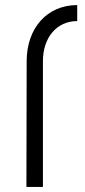

<svg xmlns="http://www.w3.org/2000/svg" viewBox="-20 -736 335 756"><path d="M85 -495 84 0H149V-495C149 -589 204 -653 284 -653V-716C166 -716 85 -626 85 -495Z"/></svg>

Font: Uncut Sans Book
Style: Regular
Weight: 350
Designer: Kasper Nordkvist
Foundry: UNCUT.wtf
Version: Version 1.304;Glyphs 3.2 (3246)